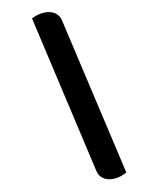

<svg xmlns="http://www.w3.org/2000/svg" viewBox="-54 -782 679 863"><g transform="rotate(-5 285.0 -350.5)"><path d="M412 36Q390 36 373.5 25.5Q357 15 350 -5L121 -715Q156 -737 191 -737Q214 -737 230.5 -726.5Q247 -716 254 -696L483 12Q447 36 412 36Z"/></g></svg>

Font: K2D SemiBold
Style: Italic
Weight: 600
Italic angle: -10°
Designer: Katatrad Aksorn Co.,Ltd.
Foundry: Cadson Demak Co.,Ltd.
Version: Version 1.000; ttfautohint (v1.6)